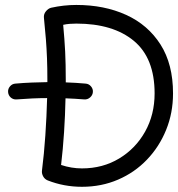

<svg xmlns="http://www.w3.org/2000/svg" viewBox="-20 -714 708 764"><path d="M12.2 -347.7Q11.2 -360.4 19.8 -370.4Q28.3 -380.4 41 -381.3Q74.7 -384.3 106.7 -385.5Q138.7 -386.7 168.5 -387.2Q168.5 -391.6 168.5 -396Q168.5 -444.3 167 -482.4Q165.5 -520.5 162.6 -558.3Q159.7 -596.2 154.8 -643.1Q153.3 -657.7 162.6 -668.9Q171.9 -680.2 183.1 -683.1Q233.4 -694.3 283.7 -694.3Q395 -694.3 481.9 -654.8Q568.8 -615.2 618.7 -536.9Q668.5 -458.5 668.5 -342.3Q668.5 -264.6 641.1 -197.3Q613.8 -129.9 564.9 -78.9Q516.1 -27.8 450 0.7Q383.8 29.3 306.2 29.3Q234.4 29.3 169.9 3.9Q157.7 -1 151.6 -12.5Q145.5 -23.9 147 -35.2Q155.3 -100.1 160.4 -174.8Q165.5 -249.5 167.5 -323.7Q139.2 -323.7 108.6 -322.3Q78.1 -320.8 45.9 -318.4Q32.7 -317.4 22.9 -325.9Q13.2 -334.5 12.2 -347.7ZM231.4 -615.2Q236.8 -557.6 239.3 -508.5Q241.7 -459.5 241.7 -396Q241.7 -391.1 241.7 -386.2Q282.2 -384.8 320.8 -381.3Q333.5 -380.4 342 -370.4Q350.6 -360.4 349.6 -347.7Q348.6 -335 338.4 -326.2Q328.1 -317.4 315.4 -318.4Q279.3 -321.3 240.7 -322.8Q239.3 -255.4 234.9 -187.7Q230.5 -120.1 223.1 -57.6Q264.2 -43.9 306.2 -43.9Q388.7 -43.9 454.1 -83.3Q519.5 -122.6 557.4 -190.2Q595.2 -257.8 595.2 -342.3Q595.2 -482.9 512.5 -551.5Q429.7 -620.1 283.7 -620.1Q270.5 -620.1 257.6 -619.1Q244.6 -618.2 231.4 -615.2Z"/></svg>

Font: Mikhak-DS2-FD Regular
Style: Regular
Weight: 400
Designer: Amin Abedi
Version: Version 3.4